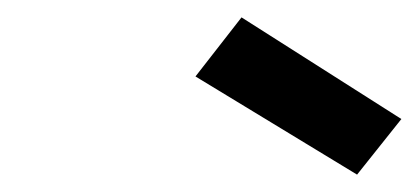

<svg xmlns="http://www.w3.org/2000/svg" viewBox="-20 -812 482 221"><path d="M258 -792 442 -675 391 -611 205 -724Z"/></svg>

Font: Involve Medium Oblique
Style: Italic
Weight: 500
Italic angle: -10.5°
Designer: Stefan Peev
Foundry: Context Ltd.
Version: Version 1.001